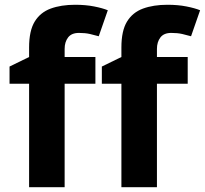

<svg xmlns="http://www.w3.org/2000/svg" viewBox="-20 -785 859 805"><path d="M380 -434H251V0H102V-434H20V-506L102 -546V-586Q102 -656 125.5 -694.5Q149 -733 192.5 -749Q236 -765 295 -765Q339 -765 374.5 -758Q410 -751 432 -742L394 -633Q377 -638 357 -642.5Q337 -647 311 -647Q280 -647 265.5 -628Q251 -609 251 -580V-546H380ZM767 -434H638V0H489V-434H407V-506L489 -546V-586Q489 -656 512.5 -694.5Q536 -733 579.5 -749Q623 -765 682 -765Q726 -765 761.5 -758Q797 -751 819 -742L781 -633Q764 -638 744 -642.5Q724 -647 698 -647Q667 -647 652.5 -628Q638 -609 638 -580V-546H767Z"/></svg>

Font: RS Noto Sans
Style: Bold
Weight: 700
Designer: Monotype Design Team
Foundry: Monotype Imaging Inc.
Version: Version 3.10